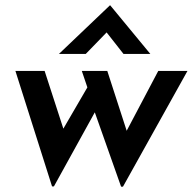

<svg xmlns="http://www.w3.org/2000/svg" viewBox="-20 -690 726 723"><path d="M436 13 337 -267 183 12H176L38 -423H148L234 -158L195 -165L309 -361L288 -423H384L465 -173L443 -171L576 -423H686L443 13ZM445 -487 372 -580 401 -588 303 -487H202L394 -670H395L546 -487Z"/></svg>

Font: Josefin Sans Thin SemiBold
Style: Italic
Weight: 600
Italic angle: -7°
Version: Version 2.000